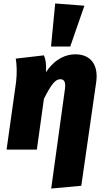

<svg xmlns="http://www.w3.org/2000/svg" viewBox="-20 -865 605 1110"><path d="M299 -845 275 -596H386L468 -832ZM276 225 450 209 536 -389C551 -491 503 -551 416 -551C363 -551 300 -528 246 -448C248 -499 244 -520 234 -545L71 -526C77 -494 79 -442 73 -391L18 0H193L234 -294C277 -379 301 -407 328 -407C349 -407 362 -395 355 -347Z"/></svg>

Font: Fira Sans ExtraBold
Style: Italic
Weight: 800
Italic angle: -8°
Designer: bBox Type GmbH & Carrois Corporate GbR & Edenspiekermann AG
Foundry: bBox Type GmbH & Carrois Corporate GbR & Edenspiekermann AG
Version: Version 4.301;PS 004.301;hotconv 1.0.88;makeotf.lib2.5.64775